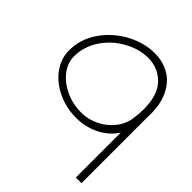

<svg xmlns="http://www.w3.org/2000/svg" viewBox="-193 -599 916 916"><g transform="rotate(45 265.0 -141.0)"><path d="M319 -484Q375 -484 419.5 -458Q464 -432 489 -377.5Q514 -323 510 -241V202H472V-101Q441 -53 387.5 -26.5Q334 0 272 0Q204 0 146 -27.5Q88 -55 54 -102Q20 -149 20 -203Q20 -281 65 -345.5Q110 -410 179.5 -447Q249 -484 319 -484ZM471 -257Q471 -352 426 -399Q381 -446 312 -446Q253 -446 193.5 -413.5Q134 -381 95.5 -324.5Q57 -268 57 -200Q57 -157 86 -119Q115 -81 164.5 -58Q214 -35 271 -35Q318 -35 360.5 -56Q403 -77 431.5 -113Q460 -149 466 -193Q471 -231 471 -257Z"/></g></svg>

Font: Vibes
Style: Regular
Weight: 400
Designer: AbdElmomen Kadhim
Version: Version 1.100